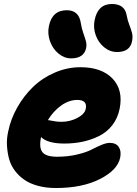

<svg xmlns="http://www.w3.org/2000/svg" viewBox="-20 -904 697 974"><path d="M574.2 -640.1Q538.1 -640.1 508.5 -664.1Q479 -688 465.6 -725.6Q452.1 -763.2 460 -801.8Q476.1 -883.8 547.9 -883.8Q613.8 -883.8 623 -824.2Q627 -801.3 636.2 -777.6Q645.5 -753.9 649.9 -735.8Q654.3 -717.8 649.9 -694.8Q639.2 -640.1 574.2 -640.1ZM340.8 -607.9Q306.2 -607.9 276.6 -632.3Q247.1 -656.7 233.6 -695.1Q220.2 -733.4 228 -771Q244.1 -852.1 318.8 -852.1Q380.9 -852.1 390.1 -786.1Q394 -760.3 402.8 -735.6Q411.6 -710.9 416 -694.3Q420.4 -677.7 417 -660.2Q405.8 -607.9 340.8 -607.9ZM263.2 49.8Q213.9 49.8 173.1 38.8Q132.3 27.8 104.2 8.5Q76.2 -10.7 55.7 -37.8Q35.2 -64.9 26.4 -96.9Q17.6 -128.9 15.4 -165Q13.2 -201.2 22 -238.8Q34.7 -300.8 67.6 -359.1Q100.6 -417.5 147.5 -462.9Q194.3 -508.3 257.6 -535.6Q320.8 -563 388.2 -563Q495.6 -563 550.8 -505.4Q606 -447.8 586.9 -352.1Q577.1 -304.2 549.6 -268.8Q522 -233.4 482.4 -213.9Q442.9 -194.3 399.2 -185.1Q355.5 -175.8 306.2 -175.8Q221.2 -175.8 188 -209V-207Q177.2 -154.3 195.6 -131.6Q213.9 -108.9 270 -108.9Q323.7 -108.9 370.1 -119.9Q416.5 -130.9 441.9 -144Q467.3 -157.2 493.2 -168.2Q519 -179.2 536.1 -179.2Q568.8 -179.2 582.5 -158.4Q596.2 -137.7 589.8 -105Q577.1 -41.5 487.1 4.2Q397 49.8 263.2 49.8ZM372.1 -397Q330.1 -397 290.3 -368.7Q250.5 -340.3 223.1 -294.9Q228 -294.4 239.5 -292Q251 -289.6 264.2 -287.8Q277.3 -286.1 292 -286.1Q335 -286.1 372.6 -305.9Q410.2 -325.7 415 -352.1Q424.3 -397 372.1 -397Z"/></svg>

Font: Shantell Sans Irregular
Style: Italic
Weight: 800
Italic angle: -11.31°
Designer: Stephen Nixon, Anya Danilova, Shantell Martin
Foundry: Arrow Type
Version: Version 1.006;[9816181b4]